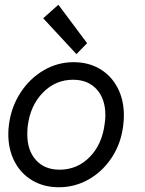

<svg xmlns="http://www.w3.org/2000/svg" viewBox="-20 -779 613 809"><path d="M15 -214Q15 -235 18 -256Q28 -330 67 -389.5Q106 -449 164.5 -483Q223 -517 290 -517Q353 -517 401 -488.5Q449 -460 475.5 -409Q502 -358 502 -293Q502 -272 499 -249Q490 -175 451.5 -116Q413 -57 354.5 -23.5Q296 10 228 10Q165 10 116.5 -18.5Q68 -47 41.5 -98Q15 -149 15 -214ZM421 -257Q424 -277 424 -293Q424 -362 387.5 -402.5Q351 -443 288 -443Q214 -443 161 -389Q108 -335 97 -249Q95 -237 95 -213Q95 -145 131.5 -104.5Q168 -64 231 -64Q305 -64 357.5 -117Q410 -170 421 -257ZM162 -702 226 -759 347 -597 302 -551Z"/></svg>

Font: Bellota
Style: Bold Italic
Weight: 700
Italic angle: -7.5°
Designer: Kemie Guaida
Foundry: Kemie Guaida
Version: Version 4.001